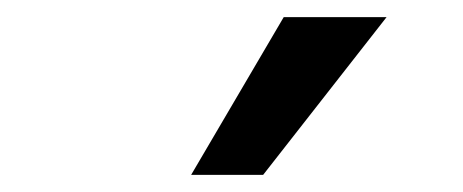

<svg xmlns="http://www.w3.org/2000/svg" viewBox="-20 -776 540 224"><path d="M287 -572H203L311 -756H431Z"/></svg>

Font: Rhodium Libre
Style: Regular
Weight: 400
Designer: James Puckett
Foundry: Dunwich Type Founders
Version: Version 1.001; ttfautohint (v1.3)